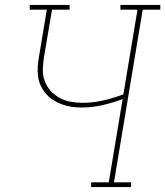

<svg xmlns="http://www.w3.org/2000/svg" viewBox="-20 -755 667 775"><path d="M348 0V-19H419L475 -355Q435 -340 393 -330.5Q351 -321 309 -321Q288 -321 268 -324Q248 -327 229.5 -334Q211 -341 194.5 -351.5Q178 -362 165.5 -376.5Q153 -391 144.5 -409Q136 -427 133.5 -447Q131 -467 132.5 -488Q134 -509 138 -530L169 -716H100V-735H261V-716H190L158 -527Q154 -502 153 -477Q152 -452 160 -429.5Q168 -407 183.5 -389.5Q199 -372 219.5 -360.5Q240 -349 264 -344.5Q288 -340 313 -340Q355 -340 396.5 -349.5Q438 -359 478 -374L535 -716H466V-735H627V-716H556L440 -19H509V0Z"/></svg>

Font: Iosevka Slab ThExObl
Style: Regular
Weight: 100
Width: 7
Italic angle: -9°
Monospace: yes
Designer: Belleve Invis
Foundry: Belleve Invis
Version: Version 11.1.1; ttfautohint (v1.8.3)